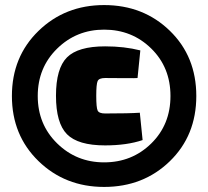

<svg xmlns="http://www.w3.org/2000/svg" viewBox="-20 -724 822 758"><path d="M391 -704Q546 -704 650.5 -602.5Q755 -501 755 -345Q755 -189 650.5 -87.5Q546 14 391 14Q237 14 132 -88Q27 -190 27 -345Q27 -500 132 -602Q237 -704 391 -704ZM391 -607Q282 -607 205.5 -532Q129 -457 129 -345Q129 -233 205.5 -158Q282 -83 391 -83Q501 -83 577 -157.5Q653 -232 653 -345Q653 -458 577 -532.5Q501 -607 391 -607ZM532 -279 543 -171Q481 -150 395 -150Q288 -150 244.5 -194Q201 -238 201 -346Q201 -454 244.5 -497.5Q288 -541 395 -541Q471 -541 534 -525L523 -416Q523 -415 464.5 -415.5Q406 -416 395 -416Q371 -416 365.5 -404Q360 -392 360 -346Q360 -299 365.5 -287.5Q371 -276 395 -276Q490 -276 532 -279Z"/></svg>

Font: Exo 2.0 Black
Style: Regular
Weight: 900
Designer: Natanael Gama
Version: Version 1.001;PS 001.001;hotconv 1.0.70;makeotf.lib2.5.58329